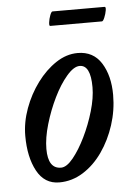

<svg xmlns="http://www.w3.org/2000/svg" viewBox="-46 -599 436 647"><g transform="rotate(-5 172.0 -275.0)"><path d="M129 13Q79 13 53.5 -34Q28 -81 28 -153Q28 -199 45 -245.5Q62 -292 90.5 -330.5Q119 -369 154.5 -392.5Q190 -416 228 -416Q281 -416 308 -373Q335 -330 335 -265Q335 -213 319 -163.5Q303 -114 275 -74Q247 -34 209.5 -10.5Q172 13 129 13ZM139 -36Q158 -36 180 -63Q202 -90 222 -131Q242 -172 255 -216.5Q268 -261 268 -297Q268 -372 231 -372Q211 -372 187 -344Q163 -316 142.5 -274Q122 -232 108.5 -186Q95 -140 95 -103Q95 -36 139 -36ZM144 -515Q140 -515 141.5 -527Q143 -539 147.5 -551Q152 -563 156 -563H332Q337 -563 335 -551Q333 -539 328 -527Q323 -515 319 -515Z"/></g></svg>

Font: Junicode Two Beta Condensed Medium
Style: Italic
Weight: 500
Width: 3
Italic angle: -9°
Version: Version 1.053; ttfautohint (v1.8.4)